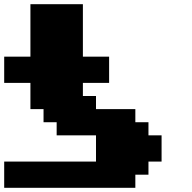

<svg xmlns="http://www.w3.org/2000/svg" viewBox="-20 -895 915 915"><path d="M0 0H625V-62.5H687.5V-125H750V-250H687.5V-312.5H625V-375H437.5V-437.5H375V-500H500V-625H375V-875H125V-625H0V-500H125V-375H187.5V-312.5H250V-250H437.5V-125H0Z"/></svg>

Font: Faithful 32x
Style: Bold
Weight: 400
Foundry: Faithful Resource Pack
Version: Version 1.0; January 27, 2023